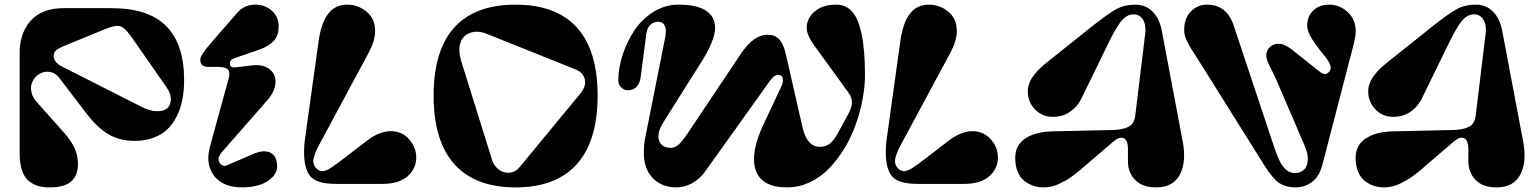

<svg xmlns="http://www.w3.org/2000/svg" viewBox="-20 -795 6650 830"><path d="M255.9 -759.8H460Q622.1 -759.8 699 -681.9Q775.9 -604 775.9 -449.2Q775.9 -403.3 768.3 -364.3Q760.7 -325.2 744.1 -292Q727.5 -258.8 702.6 -235.4Q677.7 -211.9 642.1 -199Q606.4 -186 562 -186Q498 -186 449.2 -214.4Q400.4 -242.7 350.1 -309.1L234.9 -460Q215.8 -484.4 185.5 -484.9Q155.3 -485.4 131.8 -460Q112.3 -437 114.3 -408.2Q116.2 -379.4 136.2 -356.9L258.8 -219.2Q289.6 -184.1 303.2 -152.8Q316.9 -121.6 316.9 -85Q316.9 15.1 196.8 15.1Q168 15.1 146.5 9.3Q125 3.4 105.5 -11.7Q85.9 -26.9 75.4 -57.6Q64.9 -88.4 64.9 -133.8V-564.9Q64.9 -652.8 113.5 -706.3Q162.1 -759.8 255.9 -759.8ZM211.9 -553.2Q211.9 -526.4 247.1 -507.8L594.2 -332Q630.4 -314 660.2 -314.2Q689.9 -314.5 704.3 -328.4Q718.8 -342.3 718.5 -367.2Q718.3 -392.1 699.2 -418.9L546.9 -637.2Q520 -675.3 499.8 -681.4Q479.5 -687.5 439 -670.9L253.9 -595.2Q231.9 -585.9 221.9 -576.9Q211.9 -567.9 211.9 -553.2Z M845.7 -538.1Q845.7 -555.7 892.6 -609.9L1005.9 -740.2Q1036.1 -774.9 1084.5 -774.9Q1125 -774.9 1154.8 -749Q1184.6 -723.1 1184.6 -680.2Q1184.6 -640.6 1163.3 -617.9Q1142.1 -595.2 1102.5 -581.1L992.7 -543Q973.6 -537.1 973.6 -520Q973.6 -501 999.5 -503.9L1067.9 -512.2Q1116.7 -518.1 1144.8 -496.3Q1172.9 -474.6 1170.9 -437.3Q1168.9 -399.9 1136.7 -362.8L945.8 -145Q924.8 -121.6 924.8 -108.9Q924.8 -93.3 935.8 -83.7Q946.8 -74.2 960.4 -80.1L1080.6 -131.8Q1096.7 -138.7 1112.5 -140.4Q1128.4 -142.1 1142.6 -137.7Q1156.7 -133.3 1166.3 -120.1Q1175.8 -106.9 1177.7 -85.9Q1181.2 -54.2 1159.2 -30.5Q1137.2 -6.8 1102.5 4.2Q1067.9 15.1 1027.8 15.1Q943.8 15.1 905.5 -34.9Q867.2 -85 887.7 -161.1L968.8 -457Q971.7 -467.3 971.7 -475.1Q971.7 -491.7 959.5 -498.8Q947.3 -505.9 921.9 -505.9H878.9Q845.7 -505.9 845.7 -538.1Z M1298.3 -193.8 1357.4 -617.2Q1368.7 -697.3 1399.2 -736.1Q1429.7 -774.9 1480.5 -774.9Q1527.8 -774.9 1564.7 -744.6Q1601.6 -714.4 1601.6 -661.1Q1601.6 -619.6 1574.2 -567.9L1363.3 -175.8Q1334.5 -124 1334.5 -98.1Q1334.5 -80.1 1346.9 -67.6Q1359.4 -55.2 1373.5 -55.2Q1388.2 -55.2 1409.2 -68.6Q1430.2 -82 1474.6 -116.2L1566.4 -187Q1620.6 -228 1669.4 -228Q1716.8 -228 1748 -193.4Q1779.3 -158.7 1779.3 -113.8Q1779.3 -66.4 1742.2 -33.2Q1705.1 0 1631.3 0H1432.6Q1352.5 0 1323.5 -30.8Q1294.4 -61.5 1294.4 -140.1Q1294.4 -167 1298.3 -193.8Z M2208.5 15.1Q2034.2 15.1 1944.3 -85.2Q1854.5 -185.5 1854.5 -381.8Q1854.5 -577.6 1944.1 -676.3Q2033.7 -774.9 2208.5 -774.9Q2383.8 -774.9 2473.6 -676.3Q2563.5 -577.6 2563.5 -381.8Q2563.5 -185.5 2473.4 -85.2Q2383.3 15.1 2208.5 15.1ZM2225.6 -71.8 2489.3 -391.1Q2514.6 -421.9 2508.1 -451.9Q2501.5 -481.9 2465.3 -496.1L2086.4 -647.9Q2046.9 -664.1 2014.9 -653.8Q1982.9 -643.6 1971.4 -612.8Q1960 -582 1972.7 -534.2L2107.4 -103Q2115.2 -77.6 2136.2 -62Q2157.2 -46.4 2182.4 -48.3Q2207.5 -50.3 2225.6 -71.8Z M3646 -397 3502.9 -594.2Q3467.3 -643.1 3467.3 -673.8Q3467.3 -716.8 3502.4 -745.8Q3537.6 -774.9 3594.2 -774.9Q3634.8 -774.9 3661.6 -747.3Q3688.5 -719.7 3703.9 -651.1Q3719.2 -582.5 3719.2 -470.2Q3719.2 -420.9 3709 -366.5Q3698.7 -312 3679.7 -257.8Q3660.6 -203.6 3630.9 -154.5Q3601.1 -105.5 3564.9 -67.6Q3528.8 -29.8 3481.2 -7.3Q3433.6 15.1 3381.8 15.1Q3271.5 15.1 3246.6 -60.3Q3221.7 -135.7 3284.2 -265.1L3358.9 -423.8Q3364.3 -434.6 3364.3 -449.2Q3364.3 -471.2 3343.3 -471.2Q3326.2 -471.2 3307.1 -443.8L3027.8 -53.2Q3003.9 -20 2970.7 -2.4Q2937.5 15.1 2905.3 15.1Q2841.8 15.1 2802.5 -24.4Q2763.2 -64 2763.2 -136.2Q2763.2 -167.5 2768.1 -193.8L2856.9 -640.1Q2861.8 -668.9 2853 -685.1Q2844.2 -701.2 2825.2 -701.2Q2806.2 -701.2 2791.7 -688Q2777.3 -674.8 2773.9 -647.9L2750 -465.8Q2743.2 -404.8 2693.8 -404.8Q2679.2 -404.8 2666 -416.7Q2652.8 -428.7 2652.8 -446.8Q2652.8 -499.5 2671.1 -556.4Q2689.5 -613.3 2721.7 -662.4Q2753.9 -711.4 2804.2 -743.2Q2854.5 -774.9 2912.1 -774.9Q2993.7 -774.9 3032.5 -748.5Q3071.3 -722.2 3071.3 -674.8Q3071.3 -620.1 3009.3 -522.9L2864.3 -293Q2849.6 -270 2843.3 -259Q2836.9 -248 2831.5 -233.9Q2826.2 -219.7 2826.2 -207Q2826.2 -183.6 2839.8 -169.7Q2853.5 -155.8 2879.9 -155.8Q2898.4 -155.8 2914.1 -170.2Q2929.7 -184.6 2955.1 -222.2L3183.1 -563Q3238.3 -645 3298.8 -645Q3328.6 -645 3347.4 -626.2Q3366.2 -607.4 3377 -561L3449.2 -244.1Q3469.2 -160.2 3523.9 -160.2Q3547.4 -160.2 3565.4 -172.6Q3583.5 -185.1 3603 -221.2L3642.1 -293Q3663.1 -329.6 3663.1 -353Q3663.1 -374 3646 -397Z M3813 -193.8 3872.1 -617.2Q3883.3 -697.3 3913.8 -736.1Q3944.3 -774.9 3995.1 -774.9Q4042.5 -774.9 4079.3 -744.6Q4116.2 -714.4 4116.2 -661.1Q4116.2 -619.6 4088.9 -567.9L3877.9 -175.8Q3849.1 -124 3849.1 -98.1Q3849.1 -80.1 3861.6 -67.6Q3874 -55.2 3888.2 -55.2Q3902.8 -55.2 3923.8 -68.6Q3944.8 -82 3989.3 -116.2L4081.1 -187Q4135.3 -228 4184.1 -228Q4231.4 -228 4262.7 -193.4Q4293.9 -158.7 4293.9 -113.8Q4293.9 -66.4 4256.8 -33.2Q4219.7 0 4146 0H3947.3Q3867.2 0 3838.1 -30.8Q3809.1 -61.5 3809.1 -140.1Q3809.1 -167 3813 -193.8Z M4528.8 -227.1 4787.1 -232.9Q4834.5 -233.9 4859.1 -247.1Q4883.8 -260.3 4887.7 -295.9L4930.7 -649.9Q4935.5 -690.9 4918 -714.4Q4900.4 -737.8 4868.7 -731.9Q4854 -729 4839.6 -716.6Q4825.2 -704.1 4811.3 -681.4Q4797.4 -658.7 4792 -648.7Q4786.6 -638.7 4775.9 -617.2L4654.8 -369.1Q4639.6 -338.4 4616 -319.6Q4592.3 -300.8 4572 -295.4Q4551.8 -290 4529.8 -290Q4485.4 -290 4454.1 -322.3Q4422.9 -354.5 4422.9 -400.9Q4422.9 -458.5 4499 -520L4699.7 -680.2Q4771 -736.8 4806.4 -755.9Q4841.8 -774.9 4887.7 -774.9Q4932.1 -774.9 4961.9 -745.4Q4991.7 -715.8 5002 -664.1L5092.8 -183.1Q5109.4 -95.2 5080.3 -40Q5051.3 15.1 4977.1 15.1Q4918.5 15.1 4887.2 -17.1Q4856 -49.3 4856 -98.1V-149.9Q4856 -189.9 4837.2 -197.8Q4818.4 -205.6 4792 -182.1L4693.8 -98.1Q4689.5 -94.7 4672.9 -80.1Q4656.2 -65.4 4647.5 -58.1Q4638.7 -50.8 4621.3 -37.6Q4604 -24.4 4590.6 -16.8Q4577.1 -9.3 4560.1 -1Q4543 7.3 4525.9 11.2Q4508.8 15.1 4491.7 15.1Q4468.8 15.1 4447.8 8.3Q4426.8 1.5 4408.4 -12.7Q4390.1 -26.9 4379.4 -52.5Q4368.7 -78.1 4368.7 -111.8Q4368.7 -168.5 4413.1 -197Q4457.5 -225.6 4528.8 -227.1Z M5604 -202.1 5496.1 -453.1Q5488.3 -470.7 5476.3 -494.1Q5464.4 -517.6 5459.2 -530.5Q5454.1 -543.5 5454.1 -555.2Q5454.1 -576.2 5469 -591.1Q5483.9 -606 5507.8 -606Q5511.7 -606 5516.1 -605.2Q5520.5 -604.5 5524.2 -603.5Q5527.8 -602.5 5532.7 -600.3Q5537.6 -598.1 5540.5 -596.7Q5543.5 -595.2 5549.3 -591.3Q5555.2 -587.4 5557.9 -585.7Q5560.5 -584 5567.1 -578.9Q5573.7 -573.7 5576.2 -571.8Q5578.6 -569.8 5586.4 -563.5Q5594.2 -557.1 5596.7 -555.2L5666 -500Q5668.5 -498 5674.1 -493.7Q5679.7 -489.3 5681.9 -487.5Q5684.1 -485.8 5688.5 -482.7Q5692.9 -479.5 5695.1 -478.5Q5697.3 -477.5 5700.9 -476.1Q5704.6 -474.6 5707 -475.1Q5709.5 -475.6 5712.9 -476.1Q5716.3 -476.6 5719.2 -478.8Q5722.2 -481 5725.1 -483.9Q5746.1 -504.9 5706.1 -553.2Q5657.2 -612.3 5641.1 -645.5Q5631.3 -667 5630.9 -682.1Q5630.4 -724.1 5657 -749.5Q5683.6 -774.9 5725.1 -774.9Q5772 -774.9 5806.4 -742.4Q5840.8 -710 5840.8 -659.2Q5840.8 -635.7 5824.7 -576.2L5695.8 -80.1Q5683.1 -31.7 5651.6 -8.3Q5620.1 15.1 5581.1 15.1Q5539.6 15.1 5510.7 -3.4Q5481.9 -22 5445.8 -80.1L5155.8 -543Q5153.8 -546.4 5141.1 -565.7Q5128.4 -585 5124.5 -592Q5120.6 -599.1 5112.8 -614.3Q5105 -629.4 5102.1 -641.1Q5099.1 -652.8 5099.1 -665Q5099.1 -716.8 5128.2 -745.8Q5157.2 -774.9 5196.8 -774.9Q5283.2 -774.9 5313 -685.1L5485.8 -166Q5505.4 -108.9 5517.6 -87.9Q5542.5 -47.4 5576.7 -46.9Q5603.5 -46.9 5618.7 -63.2Q5633.8 -79.6 5633.8 -110.8Q5633.8 -115.2 5633.1 -120.8Q5632.3 -126.5 5631.1 -131.1Q5629.9 -135.7 5627.7 -142.8Q5625.5 -149.9 5624 -154.1Q5622.6 -158.2 5619.1 -166.5Q5615.7 -174.8 5614.3 -178.2Q5612.8 -181.6 5608.9 -190.7Q5605 -199.7 5604 -202.1Z M6000.5 -227.1 6258.8 -232.9Q6306.2 -233.9 6330.8 -247.1Q6355.5 -260.3 6359.4 -295.9L6402.3 -649.9Q6407.2 -690.9 6389.6 -714.4Q6372.1 -737.8 6340.3 -731.9Q6325.7 -729 6311.3 -716.6Q6296.9 -704.1 6283 -681.4Q6269 -658.7 6263.7 -648.7Q6258.3 -638.7 6247.6 -617.2L6126.5 -369.1Q6111.3 -338.4 6087.6 -319.6Q6064 -300.8 6043.7 -295.4Q6023.4 -290 6001.5 -290Q5957 -290 5925.8 -322.3Q5894.5 -354.5 5894.5 -400.9Q5894.5 -458.5 5970.7 -520L6171.4 -680.2Q6242.7 -736.8 6278.1 -755.9Q6313.5 -774.9 6359.4 -774.9Q6403.8 -774.9 6433.6 -745.4Q6463.4 -715.8 6473.6 -664.1L6564.5 -183.1Q6581.1 -95.2 6552 -40Q6522.9 15.1 6448.7 15.1Q6390.1 15.1 6358.9 -17.1Q6327.6 -49.3 6327.6 -98.1V-149.9Q6327.6 -189.9 6308.8 -197.8Q6290 -205.6 6263.7 -182.1L6165.5 -98.1Q6161.1 -94.7 6144.5 -80.1Q6127.9 -65.4 6119.1 -58.1Q6110.4 -50.8 6093 -37.6Q6075.7 -24.4 6062.3 -16.8Q6048.8 -9.3 6031.7 -1Q6014.6 7.3 5997.6 11.2Q5980.5 15.1 5963.4 15.1Q5940.4 15.1 5919.4 8.3Q5898.4 1.5 5880.1 -12.7Q5861.8 -26.9 5851.1 -52.5Q5840.3 -78.1 5840.3 -111.8Q5840.3 -168.5 5884.8 -197Q5929.2 -225.6 6000.5 -227.1Z"/></svg>

Font: Pilowlava
Style: Regular
Weight: 400
Designer: Anton Moglia, Jérémy Landes, Maksym Kobuzan (Cyrillic), Velvetyne Type Foundry
Foundry: Anton Moglia, Jérémy Landes, Velvetyne Type Foundry
Version: Version 1.001;hotconv 1.0.109;makeotfexe 2.5.65596